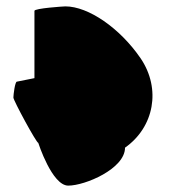

<svg xmlns="http://www.w3.org/2000/svg" viewBox="-20 -582 594 602"><path d="M22 -276C22 -267 94 -134 100 -134C100 -134 143 0 194 0C247 0 372 -53 372 -119C463 -183 486 -303 421 -399C356 -494 257 -562 185 -562C180 -562 88 -556 88 -548V-337L33 -326C27 -326 22 -285 22 -276Z"/></svg>

Font: Ampere
Style: SCCnd
Weight: 400
Version: Version 1